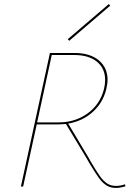

<svg xmlns="http://www.w3.org/2000/svg" viewBox="-20 -919 661 946"><path d="M321 -718 314 -726 516 -899 523 -891ZM598 -1Q571 7 551 7Q524 7 504.5 -5.5Q485 -18 468.5 -40.5Q452 -63 421 -114L405 -142L305 -308Q281 -306 267 -306H161L94 0H83L226 -658H346Q423 -658 466.5 -622Q510 -586 510 -525Q510 -507 503 -477Q486 -411 436 -366.5Q386 -322 316 -310L414 -146L427 -123Q457 -72 473.5 -49.5Q490 -27 508 -15Q526 -3 552 -3Q573 -3 596 -11ZM269 -316Q351 -316 412 -360.5Q473 -405 492 -479Q498 -503 498 -525Q498 -582 457.5 -615Q417 -648 345 -648H235L163 -316Z"/></svg>

Font: Ysabeau Infant Hairline
Style: Italic
Weight: 100
Italic angle: -12°
Designer: Christian Thalmann (Catharsis Fonts)
Version: Version 0.003